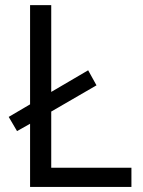

<svg xmlns="http://www.w3.org/2000/svg" viewBox="-20 -734 563 754"><path d="M98.1 0V-248L46.9 -219.2L14.2 -274.9L98.1 -324.2V-713.9H181.2V-373L326.2 -458L358.9 -398.9L181.2 -295.9V-75.2H496.1V0Z"/></svg>

Font: HunimalSansv1.5
Style: Regular
Weight: 400
Foundry: Ascender Corporation
Version: Version 1.10